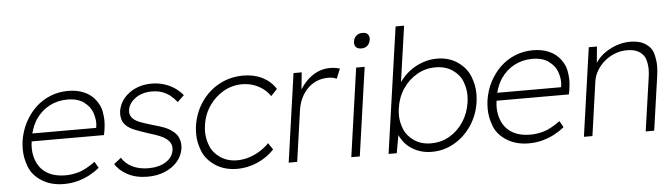

<svg xmlns="http://www.w3.org/2000/svg" viewBox="-47 -927 3924 1124"><g transform="rotate(-5 1915.0 -365.0)"><path d="M289 10Q214 10 160 -24Q106 -58 86 -109.5Q66 -161 66 -212Q66 -236 69 -261Q78 -320 103.5 -369Q129 -418 167 -454.5Q205 -491 254.5 -511Q304 -531 359 -531Q413 -531 454 -513Q495 -495 520 -461.5Q545 -428 551 -395Q557 -362 557 -339Q557 -312 552 -282L547 -255H122Q119 -235 119 -217Q119 -178 131 -146Q149 -95 192.5 -67.5Q236 -40 305 -40Q342 -40 382.5 -52Q423 -64 478 -104L499 -67Q474 -46 441.5 -28.5Q409 -11 370.5 -0.5Q332 10 289 10ZM505 -301 506 -307Q508 -319 508 -331Q508 -359 496 -393Q484 -427 448 -454Q412 -481 351 -481Q294 -481 246 -456Q198 -431 165 -383Q142 -348 130 -301Z M781 10Q713 10 663.5 -16.5Q614 -43 592 -81L634 -114Q656 -78 696.5 -58.5Q737 -39 791 -39Q821 -39 846.5 -45.5Q872 -52 891.5 -64Q911 -76 923.5 -93.5Q936 -111 939 -133Q940 -139 940 -144Q940 -176 911 -199Q896 -211 871.5 -221Q847 -231 813 -241Q763 -257 728 -271Q693 -285 674 -306Q660 -323 656 -339Q652 -355 652 -368Q652 -376 653 -385Q658 -417 674.5 -443.5Q691 -470 718 -490Q745 -510 778.5 -520.5Q812 -531 851 -531Q888 -531 922.5 -520.5Q957 -510 985 -491Q1013 -472 1033 -447L994 -410Q977 -432 956 -449Q935 -466 908 -475.5Q881 -485 847 -485Q820 -485 795.5 -478Q771 -471 752 -457.5Q733 -444 721 -426.5Q709 -409 706 -388Q705 -383 705 -378Q705 -368 709 -357.5Q713 -347 724 -336Q739 -322 766 -312Q793 -302 833 -290Q870 -280 897.5 -270Q925 -260 944 -246Q973 -226 983 -203Q993 -180 993 -157Q993 -147 992 -137Q985 -94 956.5 -61Q928 -28 882.5 -9Q837 10 781 10Z M1309 10Q1234 10 1180.5 -25Q1127 -60 1106 -111.5Q1085 -163 1085 -214Q1085 -237 1088 -261Q1100 -340 1142 -401Q1184 -462 1248 -496.5Q1312 -531 1389 -531Q1453 -531 1502 -506Q1551 -481 1579 -436L1542 -397Q1524 -424 1498.5 -442.5Q1473 -461 1442.5 -471Q1412 -481 1378 -481Q1319 -481 1269 -452.5Q1219 -424 1184.5 -374.5Q1150 -325 1141 -261Q1138 -241 1138 -222Q1138 -181 1154.5 -139Q1171 -97 1213 -68.5Q1255 -40 1312 -40Q1345 -40 1378.5 -50Q1412 -60 1442.5 -78.5Q1473 -97 1500 -124L1526 -85Q1484 -40 1426 -15Q1368 10 1309 10Z M1610 0 1684 -520H1732L1722 -420Q1736 -444 1757 -466Q1784 -495 1820 -513Q1856 -531 1900 -531Q1917 -531 1931 -528.5Q1945 -526 1957 -523L1933 -465Q1920 -471 1907.5 -473Q1895 -475 1885 -475Q1845 -475 1813.5 -461Q1782 -447 1759 -422.5Q1736 -398 1722 -367Q1708 -336 1703 -302L1660 0Z M2093 -629Q2071 -629 2061.5 -639.5Q2052 -650 2052 -665Q2052 -669 2053 -674Q2056 -694 2070 -706.5Q2084 -719 2106 -719Q2128 -719 2137 -708.5Q2146 -698 2146 -683Q2146 -679 2145 -674Q2142 -654 2128.5 -641.5Q2115 -629 2093 -629ZM1978 0 2052 -520H2102L2028 0Z M2451 10Q2411 10 2377 -2Q2343 -14 2316.5 -35.5Q2290 -57 2274 -86Q2268 -95 2264 -105L2245 0H2197L2303 -740H2353L2306 -412Q2314 -424 2324 -435Q2348 -464 2380.5 -485.5Q2413 -507 2450.5 -519Q2488 -531 2528 -531Q2597 -531 2648 -496Q2699 -461 2719.5 -409.5Q2740 -358 2740 -307Q2740 -284 2737 -260Q2726 -182 2685 -121Q2644 -60 2583 -25Q2522 10 2451 10ZM2451 -40Q2511 -40 2560.5 -69Q2610 -98 2642.5 -148Q2675 -198 2684 -261Q2687 -282 2687 -301Q2687 -341 2671.5 -382.5Q2656 -424 2614.5 -452.5Q2573 -481 2514 -481Q2455 -481 2405.5 -452.5Q2356 -424 2322.5 -374.5Q2289 -325 2280 -261Q2277 -240 2277 -221Q2277 -180 2293.5 -138.5Q2310 -97 2351.5 -68.5Q2393 -40 2451 -40Z M3021 10Q2946 10 2892 -24Q2838 -58 2818 -109.5Q2798 -161 2798 -212Q2798 -236 2801 -261Q2810 -320 2835.5 -369Q2861 -418 2899 -454.5Q2937 -491 2986.5 -511Q3036 -531 3091 -531Q3145 -531 3186 -513Q3227 -495 3252 -461.5Q3277 -428 3283 -395Q3289 -362 3289 -339Q3289 -312 3284 -282L3279 -255H2854Q2851 -235 2851 -217Q2851 -178 2863 -146Q2881 -95 2924.5 -67.5Q2968 -40 3037 -40Q3074 -40 3114.5 -52Q3155 -64 3210 -104L3231 -67Q3206 -46 3173.5 -28.5Q3141 -11 3102.5 -0.5Q3064 10 3021 10ZM3237 -301 3238 -307Q3240 -319 3240 -331Q3240 -359 3228 -393Q3216 -427 3180 -454Q3144 -481 3083 -481Q3026 -481 2978 -456Q2930 -431 2897 -383Q2874 -348 2862 -301Z M3345 0 3419 -520H3467L3458 -424Q3473 -449 3499 -471Q3532 -498 3575 -514.5Q3618 -531 3663 -531Q3718 -531 3753 -508Q3788 -485 3798 -448Q3808 -411 3808 -377Q3808 -349 3803 -315L3758 0H3708L3753 -313Q3757 -339 3757 -361Q3757 -388 3749 -417Q3741 -446 3713.5 -464.5Q3686 -483 3641 -483Q3602 -483 3568 -469.5Q3534 -456 3507 -433Q3480 -410 3462.5 -380.5Q3445 -351 3440 -318L3395 0Z"/></g></svg>

Font: Lexend ExtLt
Style: Italic
Weight: 250
Italic angle: -8.13011°
Designer: Bonnie Shaver-Troup, Thomas Jockin
Foundry: Lexend
Version: Version 1.007